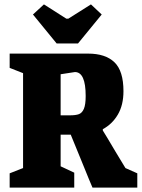

<svg xmlns="http://www.w3.org/2000/svg" viewBox="-20 -854 646 874"><path d="M24 -65 85 -89V-521L24 -545V-610H381Q460 -610 501 -570.5Q542 -531 542 -439Q542 -376 516.5 -332.5Q491 -289 448 -266V-260Q462 -238 505 -165L551 -89L605 -65V0H401Q392 -20 352 -119Q346 -133 302 -241H256V-97L318 -68V0H24ZM370 -417Q370 -526 321 -526L256 -516V-329H298Q325 -329 339.5 -334.5Q354 -340 362 -359Q370 -378 370 -417ZM238 -656 130 -788 180 -834 282 -769H291L394 -834L443 -788L335 -656Z"/></svg>

Font: Grenze ExtraBold
Style: Regular
Weight: 800
Designer: Renata Polastri
Foundry: Omnibus-Type
Version: Version 1.002; ttfautohint (v1.8)